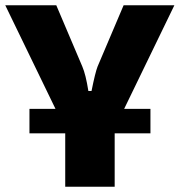

<svg xmlns="http://www.w3.org/2000/svg" viewBox="-22 -710 683 730"><path d="M550 -203H414V0H226V-203H90V-296H189L-2 -690H192L291 -457Q304 -427 314 -364H326Q340 -434 349 -457L448 -690H641L450 -296H550Z"/></svg>

Font: Exo 2.0 Extra Bold
Style: Regular
Weight: 800
Designer: Natanael Gama
Version: Version 1.001;PS 001.001;hotconv 1.0.70;makeotf.lib2.5.58329